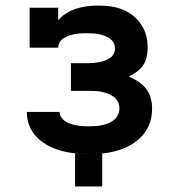

<svg xmlns="http://www.w3.org/2000/svg" viewBox="-20 -548 640 693"><path d="M251 125V6Q263 7 275 7.5Q287 8 299 8H301Q276 8 251 5.5Q226 3 202 -3.5Q178 -10 155.5 -21.5Q133 -33 115 -50.5Q97 -68 87 -92Q77 -116 77 -141V-144H195Q195 -133 201.5 -124Q208 -115 217.5 -109Q227 -103 237.5 -100Q248 -97 259 -95Q270 -93 281 -92.5Q292 -92 303 -92Q315 -92 326.5 -93Q338 -94 349.5 -96.5Q361 -99 372 -103.5Q383 -108 392 -115.5Q401 -123 406 -134Q411 -145 411 -157Q411 -169 406 -180Q401 -191 391.5 -198Q382 -205 370.5 -209.5Q359 -214 347.5 -216.5Q336 -219 324 -219.5Q312 -220 300 -220H236V-320H300Q310 -320 320 -321Q330 -322 340 -324Q350 -326 359.5 -329.5Q369 -333 377.5 -339Q386 -345 390.5 -354Q395 -363 395 -373Q395 -384 390 -393.5Q385 -403 376 -409Q367 -415 356.5 -419Q346 -423 335.5 -425Q325 -427 314 -427.5Q303 -428 293 -428Q282 -428 271.5 -427.5Q261 -427 250.5 -425Q240 -423 229.5 -419.5Q219 -416 210 -410.5Q201 -405 195.5 -395.5Q190 -386 190 -376H87V-520H190V-475Q203 -490 220 -500.5Q237 -511 256 -517Q275 -523 295 -525.5Q315 -528 335 -528Q357 -528 379 -525Q401 -522 421.5 -514Q442 -506 459.5 -492Q477 -478 489.5 -459.5Q502 -441 507.5 -419.5Q513 -398 513 -376Q513 -359 509.5 -342.5Q506 -326 496.5 -312.5Q487 -299 473.5 -289Q460 -279 445 -272Q463 -264 479 -253.5Q495 -243 507 -228Q519 -213 524 -194Q529 -175 529 -156Q529 -133 523 -111.5Q517 -90 504 -71.5Q491 -53 473 -39Q455 -25 435 -16Q415 -7 393 -1.5Q371 4 349 6V125Z"/></svg>

Font: Iosevka HT Extended
Style: Bold
Weight: 700
Width: 7
Monospace: yes
Designer: Belleve Invis
Foundry: Belleve Invis
Version: Version 32.3.0; ttfautohint (v1.8.4)